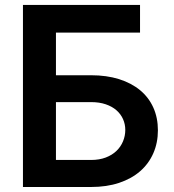

<svg xmlns="http://www.w3.org/2000/svg" viewBox="-20 -747 694 767"><path d="M71.7 -727.3H539.4V-616.8H203.5V-446.4H343.8Q406.2 -446.4 455.8 -430.8Q505.3 -415.1 539.8 -386.5Q574.2 -358 592.5 -317.3Q610.8 -276.6 610.8 -226.6Q610.8 -176.5 592.5 -134.8Q574.2 -93 539.8 -63Q505.3 -33 455.8 -16.5Q406.2 0 343.8 0H71.7ZM343.8 -108Q376.8 -108 402.3 -117.7Q427.9 -127.5 445.1 -144Q462.4 -160.5 471.4 -182.4Q480.5 -204.2 480.5 -228Q480.5 -251.1 471.4 -271.3Q462.4 -291.5 445.1 -306.6Q427.9 -321.7 402.3 -330.4Q376.8 -339.1 343.8 -339.1H203.5V-108Z"/></svg>

Font: Interop SemBd
Style: Regular
Weight: 600
Designer: Rasmus Andersson, Google, Jang Haemin
Foundry: jhaemin
Version: Version 1.008